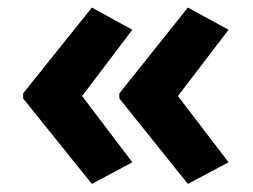

<svg xmlns="http://www.w3.org/2000/svg" viewBox="-20 -523 655 498"><path d="M289.6 -267.6V-280.8L467.3 -503.4L572.8 -445.8L441.4 -273.9L572.8 -102.1L467.3 -45.9ZM40 -267.6V-280.8L218.3 -503.4L323.2 -445.8L192.9 -273.9L323.2 -102.1L218.3 -45.9Z"/></svg>

Font: Viking Open Sans
Style: Bold
Weight: 700
Foundry: Ascender Corporation
Version: Version 2.001